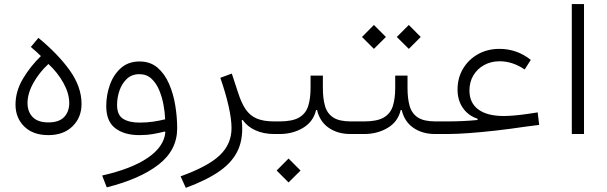

<svg xmlns="http://www.w3.org/2000/svg" viewBox="-20 -654 2963 937"><path d="M216.3 5.4Q141.1 5.4 98.4 -36.6Q55.7 -78.6 55.7 -143.6Q55.7 -209 92.3 -270.3Q128.9 -331.5 179.7 -380.4Q167 -392.6 155.3 -403.3Q143.6 -414.1 130.4 -424.8L167.5 -469.2Q264.6 -389.2 321.3 -309.3Q377.9 -229.5 377.9 -147Q377.9 -80.6 334 -37.6Q290 5.4 216.3 5.4ZM216.3 -56.6Q268.1 -56.6 293 -82.8Q317.9 -108.9 317.9 -151.4Q317.9 -197.8 289.8 -248.8Q261.7 -299.8 216.3 -341.8Q171.4 -300.3 142.8 -249Q114.3 -197.8 114.3 -151.4Q114.3 -108.9 139.4 -82.8Q164.6 -56.6 216.3 -56.6Z M787.1 -8.3 784.2 -12.2Q758.3 -5.4 727.1 0Q695.8 5.4 660.2 5.4Q586.4 5.4 542.5 -28.3Q498.5 -62 498.5 -136.2Q498.5 -190.4 516.4 -240.2Q534.2 -290 570.3 -322Q606.4 -354 661.1 -354Q713.4 -354 748.5 -324Q783.7 -293.9 804.9 -245.1Q826.2 -196.3 835.4 -139.2Q844.7 -82 844.7 -27.8Q844.7 78.6 753.9 149.2Q663.1 219.7 501 260.3L478.5 202.6Q621.1 170.4 700.4 116.7Q779.8 63 787.1 -8.3ZM786.1 -71.8Q784.7 -106 777.6 -144Q770.5 -182.1 756.1 -215.8Q741.7 -249.5 718.3 -270.8Q694.8 -292 660.2 -292Q623 -292 598.9 -269Q574.7 -246.1 563 -211.7Q551.3 -177.2 551.3 -142.1Q551.3 -92.3 581.1 -74Q610.8 -55.7 661.6 -55.7Q697.3 -55.7 728.8 -60.5Q760.3 -65.4 786.1 -71.8Z M1055.2 -274.4 1111.3 -294.9 1142.1 -201.2Q1158.2 -150.9 1179.2 -120.1Q1200.2 -89.4 1233.2 -75.4Q1266.1 -61.5 1317.9 -61.5H1318.4V0H1317.9Q1266.6 0 1226.6 -18.1Q1186.5 -36.1 1164.6 -68.8L1159.7 -66.9Q1168.9 15.6 1142.6 75.7Q1116.2 135.7 1052.7 180.4Q989.3 225.1 886.7 262.7L861.3 206.5Q994.6 158.7 1052.2 104Q1109.9 49.3 1109.9 -28.8Q1109.9 -72.3 1095.7 -135.7Q1081.5 -199.2 1055.2 -274.4Z M1555.7 -224.1Q1555.7 -172.9 1566.2 -136.5Q1576.7 -100.1 1606 -80.8Q1635.3 -61.5 1691.9 -61.5H1731.4V0H1689.9Q1627.9 0 1584.2 -30.3Q1540.5 -60.5 1527.3 -117.2H1522.5Q1509.3 -60.1 1459 -30Q1408.7 0 1344.7 0H1318.4Q1305.7 0 1305.7 -30.8Q1305.7 -61.5 1318.4 -61.5H1344.7Q1407.7 -61.5 1440.2 -80.8Q1472.7 -100.1 1484.1 -136.7Q1495.6 -173.3 1495.6 -224.1V-285.2H1555.7ZM1330.1 178.2 1388.2 119.6 1446.8 178.2 1388.2 236.3Z M1968.8 -224.1Q1968.8 -172.9 1979.2 -136.5Q1989.7 -100.1 2019 -80.8Q2048.3 -61.5 2105 -61.5H2144.5V0H2103Q2041 0 1997.3 -30.3Q1953.6 -60.5 1940.4 -117.2H1935.5Q1922.4 -60.1 1872.1 -30Q1821.8 0 1757.8 0H1731.4Q1718.8 0 1718.8 -30.8Q1718.8 -61.5 1731.4 -61.5H1757.8Q1820.8 -61.5 1853.3 -80.8Q1885.7 -100.1 1897.2 -136.7Q1908.7 -173.3 1908.7 -224.1V-285.2H1968.8ZM1746.6 -473.6 1804.7 -532.2 1863.3 -473.6 1804.7 -415.5ZM1916.5 -473.6 1975.1 -532.2 2033.2 -473.6 1975.1 -415.5Z M2271 -212.4Q2271 -151.9 2314.2 -119.9Q2357.4 -87.9 2438.5 -87.9Q2459 -87.9 2488.8 -90.3Q2518.6 -92.8 2558.6 -98.6L2604 -105.5L2611.3 -44.4L2542.5 -35.6Q2471.2 -24.9 2400.1 -16.8Q2329.1 -8.8 2268.1 -4.4Q2207 0 2165 0H2144.5Q2131.8 0 2131.8 -30.8Q2131.8 -61.5 2144.5 -61.5H2163.6Q2201.7 -61.5 2238.3 -63.2Q2274.9 -64.9 2310.5 -68.4V-74.7Q2265.1 -89.4 2239 -127.2Q2212.9 -165 2212.9 -216.8Q2212.9 -273.9 2239.7 -318.8Q2266.6 -363.8 2312.7 -389.6Q2358.9 -415.5 2417.5 -415.5Q2502.9 -415.5 2570.3 -361.8L2540.5 -314.9Q2481.4 -355 2418 -355Q2376 -355 2342.5 -336.4Q2309.1 -317.9 2290 -285.9Q2271 -253.9 2271 -212.4Z M2830.1 0H2770.5V-634.3H2830.1Z"/></svg>

Font: Estedad-FD Light
Style: Regular
Weight: 300
Designer: Amin Abedi
Version: Version 7.3